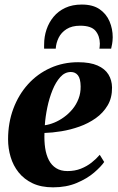

<svg xmlns="http://www.w3.org/2000/svg" viewBox="-20 -812 518 844"><path d="M438 -100Q424 -79.5 393.5 -53.2Q363 -27 317.5 -7.8Q272 11.5 213.5 11.5Q161 11.5 123.5 -6.2Q86 -24 62 -54Q38 -84 26.8 -121.8Q15.5 -159.5 15.5 -199.5Q15.5 -272 38.5 -333.8Q61.5 -395.5 103 -441.5Q144.5 -487.5 201 -513Q257.5 -538.5 323.5 -538.5Q376 -538.5 408.8 -524Q441.5 -509.5 456.8 -484.5Q472 -459.5 472.5 -427.5Q473 -382 453.2 -348.8Q433.5 -315.5 401 -292.5Q368.5 -269.5 329.2 -255.5Q290 -241.5 249.8 -235Q209.5 -228.5 175.5 -227.5Q174 -192 178.5 -161.5Q183 -131 194.8 -108.2Q206.5 -85.5 226.8 -72.8Q247 -60 276.5 -60Q309 -60 335.5 -70.5Q362 -81 382.8 -97.5Q403.5 -114 418.5 -131.5ZM291.5 -495.5Q265 -495.5 245 -473.2Q225 -451 210.8 -415.8Q196.5 -380.5 188 -339.8Q179.5 -299 177 -261.5Q196.5 -264 218.5 -273Q240.5 -282 261.2 -297Q282 -312 298.8 -332.2Q315.5 -352.5 325.2 -377.8Q335 -403 334.5 -432.5Q334 -466.5 322.5 -481Q311 -495.5 291.5 -495.5ZM174 -598Q174 -602.5 173.8 -606.5Q173.5 -610.5 174 -617Q174 -651 184.5 -682.2Q195 -713.5 215.5 -738.2Q236 -763 267 -777.5Q298 -792 339.5 -792Q388 -792 417.8 -771.5Q447.5 -751 461.5 -718Q475.5 -685 475.5 -648Q475 -630 472.8 -618.5Q470.5 -607 468.5 -598H417Q417.5 -602 418.2 -607Q419 -612 419 -620Q418.5 -654 399.8 -676.5Q381 -699 332.5 -699Q296 -699 272.5 -684Q249 -669 237.8 -646Q226.5 -623 225 -598Z"/></svg>

Font: Merriweather 96pt ExtraBold
Style: Italic
Weight: 800
Italic angle: -7.8°
Version: Version 2.101